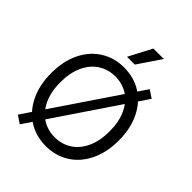

<svg xmlns="http://www.w3.org/2000/svg" viewBox="-264 -1082 1256 1256"><g transform="rotate(45 363.5 -454.5)"><path d="M88.9 -6.8 142.6 29.3 634.8 -699.2 581.1 -734.4ZM635.7 -161.6C662.4 -216.6 675.8 -280.6 675.8 -353.5C675.8 -427.1 662.4 -491.2 635.7 -545.9C609 -600.6 572.1 -642.7 524.9 -672.4C477.7 -702 423.8 -716.8 363.3 -716.8C302.7 -716.8 248.9 -702 201.7 -672.4C154.5 -642.7 117.5 -600.6 90.8 -545.9C64.1 -491.2 50.8 -427.1 50.8 -353.5C50.8 -280.6 64.1 -216.6 90.8 -161.6C117.5 -106.6 154.5 -64.3 201.7 -34.7C248.9 -5 302.7 9.8 363.3 9.8C423.8 9.8 477.7 -5 524.9 -34.7C572.1 -64.3 609 -106.6 635.7 -161.6ZM561 -505.9C580.9 -463.5 590.8 -412.8 590.8 -353.5C590.8 -294.3 580.9 -243.5 561 -201.2C541.2 -158.9 514.2 -126.8 480 -105C445.8 -83.2 406.9 -72.3 363.3 -72.3C320.3 -72.3 281.6 -83.2 247.1 -105C212.6 -126.8 185.4 -158.9 165.5 -201.2C145.7 -243.5 135.7 -294.3 135.7 -353.5C135.7 -412.8 145.7 -463.5 165.5 -505.9C185.4 -548.2 212.6 -580.2 247.1 -602.1C281.6 -623.9 320.3 -634.8 363.3 -634.8C406.9 -634.8 445.8 -623.9 480 -602.1C514.2 -580.2 541.2 -548.2 561 -505.9ZM410.2 -939.5 326.2 -779.3H398.4L506.8 -939.5Z"/></g></svg>

Font: Pretendard Variable
Style: Regular
Weight: 400
Designer: Base glyphs from Inter by Rasmus Andersson; Hangeul glyphs from Noto Sans CJK(Source Han Sans) by Jang Soo-young and Kan
Foundry: Kil Hyung-jin
Version: Version 1.309;Glyphs 3.2 (3225)